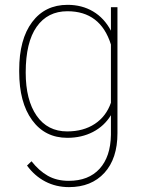

<svg xmlns="http://www.w3.org/2000/svg" viewBox="-20 -558 588 791"><path d="M59.1 -269.5Q59.1 -396 112.3 -467Q165.5 -538.1 258.3 -538.1Q317.4 -538.1 363.3 -511Q409.2 -483.9 437 -431.6V-528.3H463.9V-9.3Q463.9 95.2 410.2 154.1Q356.4 212.9 264.2 212.9Q210.9 212.9 166.7 189.9Q122.6 167 91.3 124L109.9 106.4Q140.6 145.5 177.2 166.3Q213.9 187 263.2 187Q344.7 187 390.1 137.5Q435.5 87.9 437 -2.4V-83.5Q409.7 -38.6 363 -14.4Q316.4 9.8 257.3 9.8Q165.5 9.8 112.3 -63Q59.1 -135.7 59.1 -262.7ZM85.9 -259.3Q85.9 -146 130.9 -81.3Q175.8 -16.6 256.8 -16.6Q323.7 -16.6 370.6 -47.6Q417.5 -78.6 437 -134.8V-374.5Q394 -511.7 257.8 -511.7Q176.3 -511.7 131.1 -447.8Q85.9 -383.8 85.9 -259.3Z"/></svg>

Font: TypoPRO Roboto
Style: Regular
Weight: 250
Designer: Google
Version: Version 2.136; 2016